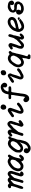

<svg xmlns="http://www.w3.org/2000/svg" viewBox="2534 -3276 994 6101"><g transform="rotate(-90 3030.5 -226.0)"><path d="M348 -477Q352 -478 363.5 -477.5Q375 -477 379 -476Q383 -475 384.5 -474Q386 -473 390 -471Q394 -469 394.5 -469Q395 -469 396.5 -468Q398 -467 398 -467.5Q398 -468 405 -464L412 -461V-462Q414 -462 425 -451Q434 -442 435 -439Q435 -438 436 -437Q437 -436 441 -430Q447 -422 451 -422Q456 -423 462 -428Q464 -430 465 -430Q468 -429 472 -435L474 -438L473 -437L474 -438Q489 -452 497 -457L498 -458Q497 -456 500 -458Q505 -460 507 -463Q509 -468 531 -474Q542 -478 556 -478Q568 -478 572 -477Q598 -472 617 -454Q634 -439 642 -419Q648 -403 649 -386Q650 -368 648 -355Q645 -340 642 -330Q640 -324 638.5 -318.5Q637 -313 634 -303.5Q631 -294 628.5 -286Q626 -278 624 -271.5Q622 -265 618.5 -252Q615 -239 612 -232Q609 -221 600 -191Q597 -178 594 -168Q591 -158 588 -148Q585 -138 584.5 -136.5Q584 -135 582 -127.5Q580 -120 579 -118Q577 -115 573 -106Q565 -88 570 -82Q571 -81 583.5 -80.5Q596 -80 599 -79Q610 -76 619 -68Q625 -62 629 -51Q630 -47 631 -44.5Q632 -42 632 -38Q631 -22 614 -4Q602 8 587 17Q559 32 533 26Q518 22 517 19Q517 18 511 15Q501 8 494 0Q483 -15 479 -32Q477 -39 476 -41Q475 -42 475 -50.5Q475 -59 475 -64Q477 -79 481 -92Q482 -96 483.5 -101.5Q485 -107 487 -113Q492 -129 498 -151Q500 -161 500.5 -161Q501 -161 504 -171.5Q507 -182 508 -187Q515 -209 517 -219Q524 -243 526 -245Q527 -246 529.5 -252.5Q532 -259 532 -260Q532 -261 532.5 -261Q533 -261 534.5 -266Q536 -271 536.5 -271.5Q537 -272 538 -275Q539 -278 541.5 -283.5Q544 -289 544 -291Q546 -298 548 -308Q550 -314 550.5 -315.5Q551 -317 552 -323Q556 -339 556 -339.5Q556 -340 557.5 -345.5Q559 -351 559 -356Q559 -361 560 -367Q561 -375 559 -379Q558 -381 558 -383Q558 -388 553 -388Q547 -388 540 -384Q527 -376 508 -357Q494 -342 489 -338Q470 -321 461 -307Q458 -303 454 -299Q435 -282 429 -269Q424 -258 417 -231Q415 -223 414 -220.5Q413 -218 410 -206Q402 -178 398 -167Q397 -163 395.5 -158Q394 -153 392 -146Q387 -129 385 -122Q383 -113 377 -95Q374 -86 373 -82Q369 -64 366 -59Q364 -57 363.5 -52.5Q363 -48 362.5 -45.5Q362 -43 360 -38Q355 -17 349 -3Q346 3 341 8Q339 10 335 13.5Q331 17 327 19Q318 23 310 23Q297 24 286 15Q279 9 275 4Q269 -5 267 -13Q267 -15 267.5 -15Q268 -15 268.5 -20Q269 -25 269 -25Q269 -25 270 -28.5Q271 -32 271 -32Q272 -33 272.5 -35.5Q273 -38 273 -39L274 -40Q273 -41 273.5 -41Q274 -41 274 -42V-43H275V-44V-45V-46Q275 -46 275.5 -47Q276 -48 277 -50.5Q278 -53 278 -55Q281 -65 281.5 -65.5Q282 -66 283.5 -70Q285 -74 285 -74Q285 -74 286 -77Q287 -80 287 -80Q288 -81 292 -95Q293 -102 294.5 -106.5Q296 -111 297 -115Q300 -129 300 -131Q300 -132 302 -138L303 -145V-146Q303 -146 309 -167Q315 -188 315 -191.5Q315 -195 319 -209Q323 -223 324 -226Q325 -229 327 -235Q329 -241 331 -249Q333 -257 335.5 -265Q338 -273 340 -280Q347 -304 356 -333Q368 -372 363 -379Q359 -384 352 -382Q347 -381 336 -371Q319 -356 301 -339Q293 -331 289 -329Q287 -328 284 -325.5Q281 -323 278.5 -321.5Q276 -320 273.5 -317Q271 -314 267.5 -311Q264 -308 262.5 -304.5Q261 -301 256 -296Q245 -285 241 -277Q235 -266 233 -257Q231 -253 229 -246.5Q227 -240 226.5 -237Q226 -234 223.5 -226.5Q221 -219 218.5 -210.5Q216 -202 211 -186.5Q206 -171 206 -169.5Q206 -168 203.5 -161.5Q201 -155 199 -147Q192 -125 190 -122Q185 -113 184 -103Q184 -97 176 -74Q174 -65 172 -59Q171 -56 170 -53.5Q169 -51 168.5 -48.5Q168 -46 167 -44Q166 -42 165.5 -41Q165 -40 165 -40Q164 -41 160 -30Q155 -15 148 -6Q143 2 136 6Q133 8 130 11Q125 15 120 16Q109 18 100 14Q95 11 90 5Q81 -5 79 -13Q75 -23 78 -38Q78 -40 78.5 -41.5Q79 -43 79.5 -46Q80 -49 80 -50.5Q80 -52 81.5 -56.5Q83 -61 83 -64Q83 -67 85 -76Q92 -97 102 -131Q104 -136 105 -137Q106 -137 109 -146Q110 -150 110.5 -150.5Q111 -151 112.5 -154.5Q114 -158 114 -159Q117 -160 117 -166Q117 -167 119 -175Q131 -214 132 -215Q133 -216 134 -220Q135 -224 136 -226.5Q137 -229 137 -229.5Q137 -230 138 -231.5Q139 -233 142 -244Q145 -255 146.5 -261Q148 -267 149 -270.5Q150 -274 152.5 -282.5Q155 -291 156 -297Q159 -309 162 -316Q166 -325 166 -332Q167 -335 167 -338Q169 -345 168 -346Q167 -346 169 -353Q171 -366 169 -370Q166 -375 152 -372Q143 -369 132 -372Q126 -374 124 -375Q114 -380 114 -382Q114 -383 111 -386Q103 -395 101 -403Q96 -423 109 -438Q111 -441 112 -443Q114 -447 128 -455L136 -460Q135 -461 137 -461L140 -463Q160 -473 175 -474H178L186 -472Q201 -470 219 -461Q224 -459 225 -459Q227 -460 237 -448Q244 -440 248 -432.5Q252 -425 255 -425Q261 -423 274 -435Q294 -453 295 -453Q295 -452 297 -454Q299 -456 304 -460Q325 -473 348 -477Z M934 -478Q938 -478 948.5 -478Q959 -478 963 -477Q976 -476 990 -472Q995 -471 995 -471V-470Q995 -469 997 -468Q999 -467 1001.5 -466.5Q1004 -466 1005 -467Q1005 -467 1007 -466Q1009 -465 1013 -463.5Q1017 -462 1020 -460Q1037 -451 1054 -435Q1062 -427 1066 -427Q1071 -427 1080 -441Q1099 -466 1117 -471Q1126 -473 1135 -471Q1142 -469 1147 -466Q1157 -459 1163 -449Q1170 -440 1168 -434Q1168 -431 1167.5 -427Q1167 -423 1166 -421Q1163 -411 1161 -406Q1159 -404 1157.5 -399.5Q1156 -395 1147.5 -382.5Q1139 -370 1136.5 -365Q1134 -360 1131 -356Q1116 -333 1104 -304Q1102 -299 1099 -292Q1096 -286 1095 -283Q1094 -280 1092.5 -277Q1091 -274 1091 -273Q1090 -269 1088 -263Q1087 -259 1084 -250Q1081 -240 1075 -219Q1069 -199 1064 -181Q1059 -159 1056 -143Q1053 -131 1052.5 -128Q1052 -125 1050.5 -117.5Q1049 -110 1048 -105Q1047 -100 1045 -92Q1045 -90 1044.5 -87.5Q1044 -85 1043.5 -83Q1043 -81 1043 -80Q1042 -76 1041 -73Q1040 -70 1040 -64Q1040 -58 1041 -56Q1043 -53 1048 -54Q1052 -55 1056 -58Q1060 -61 1060 -63Q1060 -63 1062 -64Q1065 -67 1065 -69Q1065 -70 1068 -73Q1073 -77 1072 -78Q1072 -79 1075.5 -82.5Q1079 -86 1084 -90.5Q1089 -95 1093 -99Q1108 -111 1119 -114Q1132 -116 1144 -110Q1152 -106 1159 -96Q1167 -83 1167 -71Q1167 -65 1165 -61Q1162 -54 1153 -45Q1147 -39 1144 -35Q1141 -31 1136.5 -25.5Q1132 -20 1130 -16.5Q1128 -13 1126 -11Q1124 -9 1123 -6Q1120 -1 1109 8Q1094 20 1080 28Q1069 33 1059 35Q1052 37 1044 37Q1020 38 1005 28Q1002 26 1002 26Q999 26 993 21Q984 15 979 8Q971 0 966 -10Q962 -17 958 -31Q955 -40 954 -41.5Q953 -43 949 -43Q943 -43 938 -39Q937 -38 936 -38Q936 -39 929 -34Q926 -32 922.5 -30Q919 -28 915.5 -25Q912 -22 906 -18Q900 -14 897.5 -12Q895 -10 892 -8Q889 -6 886 -3Q879 4 847 15Q833 19 823 21Q797 25 772 21Q754 18 741 13Q737 12 733 10Q723 6 720 2Q719 1 714 -2.5Q709 -6 703 -10Q697 -14 694 -16Q689 -18 683 -25Q670 -40 663 -53Q655 -67 648 -87Q643 -100 641 -119Q638 -138 639 -152Q641 -174 645 -193Q649 -212 659 -241L660 -242L664 -247Q665 -251 668 -258Q673 -268 671 -268Q671 -268 672 -270Q673 -272 674.5 -275Q676 -278 677.5 -281.5Q679 -285 681.5 -289Q684 -293 685 -296Q686 -298 688 -300.5Q690 -303 691.5 -306Q693 -309 695 -311.5Q697 -314 698.5 -316Q700 -318 701 -320Q702 -322 703 -322.5Q704 -323 704 -323L706 -327Q705 -329 728 -354Q737 -365 753.5 -380.5Q770 -396 771 -396Q773 -395 778 -400Q780 -401 780 -401Q781 -401 786.5 -405Q792 -409 793 -411Q793 -412 797 -414Q803 -419 801 -420Q801 -420 804 -422Q807 -424 811.5 -427.5Q816 -431 820 -433Q860 -459 862 -456Q863 -455 869 -458Q872 -459 873 -459Q874 -459 877.5 -460Q881 -461 882 -461Q884 -462 893 -464Q901 -467 901 -467.5Q901 -468 904 -469L908 -471Q908 -471 912 -472Q920 -474 919 -475L925 -476Q931 -477 934 -478ZM959 -389Q950 -391 942 -390Q938 -390 930 -389Q920 -388 917 -386Q916 -385 909 -382Q891 -373 883 -368Q879 -366 876 -364Q859 -354 832 -332Q824 -325 822 -325Q817 -325 807 -311Q803 -304 795 -298Q791 -295 786 -289Q781 -283 777 -280Q768 -269 763 -262Q761 -259 760 -256.5Q759 -254 757 -250.5Q755 -247 754.5 -245Q754 -243 752 -238.5Q750 -234 749 -229.5Q748 -225 744 -217Q735 -194 730 -174Q727 -158 727 -144Q727 -133 730 -121Q731 -114 731 -111Q732 -103 737 -94Q740 -89 748 -82.5Q756 -76 760 -75Q762 -75 768 -72Q796 -57 833 -74Q861 -86 897 -122Q905 -129 905 -129Q907 -129 911.5 -133Q916 -137 919.5 -141.5Q923 -146 922 -146Q922 -147 928 -154Q949 -179 965 -205Q966 -207 967 -208Q968 -209 968 -208Q969 -208 970 -209Q971 -210 973 -214Q976 -219 976 -219L980 -224Q980 -225 981 -226Q981 -226 981.5 -226.5Q982 -227 983 -228Q984 -231 985 -231Q985 -232 986 -233Q987 -234 987.5 -234.5Q988 -235 990 -241Q992 -247 992 -248Q992 -248 993 -251Q994 -254 994 -255Q994 -256 995 -259Q998 -266 996 -266Q995 -266 996 -268Q1002 -283 1005 -298Q1007 -309 1008 -323Q1009 -335 1006 -346Q1002 -362 989 -374Q979 -383 967 -387Q964 -388 959 -389Z M1510 -471Q1513 -471 1524 -471.5Q1535 -472 1539 -471Q1543 -471 1543 -470Q1543 -469 1554 -467Q1559 -466 1559 -466Q1560 -465 1565 -464Q1568 -464 1571 -463Q1577 -462 1577 -463Q1578 -464 1596 -456Q1608 -450 1623 -439Q1626 -436 1630 -432.5Q1634 -429 1634 -428Q1634 -428 1637.5 -424Q1641 -420 1643 -419Q1648 -417 1651 -422L1652 -424L1659 -432Q1663 -436 1667.5 -440Q1672 -444 1672 -445L1676 -449H1677Q1695 -460 1710 -459Q1718 -458 1725 -455Q1730 -452 1736 -446Q1756 -428 1747 -406Q1744 -399 1740 -394Q1733 -387 1724 -382Q1715 -378 1713 -373Q1709 -365 1706 -353Q1704 -348 1702 -342Q1700 -336 1697.5 -327Q1695 -318 1693 -310.5Q1691 -303 1690.5 -298Q1690 -293 1687 -286Q1677 -258 1671 -236Q1666 -220 1663 -216Q1662 -214 1661 -211Q1660 -208 1659 -206Q1658 -204 1656.5 -199.5Q1655 -195 1651 -185Q1643 -166 1642 -150Q1641 -140 1640 -123Q1639 -116 1639 -110Q1639 -103 1635 -80Q1630 -56 1629 -49L1626 -41L1623 -29Q1621 -20 1619 -11Q1617 -2 1616 2Q1615 7 1610 24Q1606 39 1602 47Q1600 51 1599.5 55Q1599 59 1598 63Q1597 67 1596.5 70Q1596 73 1595 75.5Q1594 78 1592 84Q1583 106 1569 128Q1549 161 1539 168Q1535 171 1534 172.5Q1533 174 1529.5 176.5Q1526 179 1523 182Q1515 189 1492 202Q1488 204 1479 212Q1460 228 1437 237Q1433 238 1428.5 240.5Q1424 243 1414 245.5Q1404 248 1400.5 248Q1397 248 1392.5 249Q1388 250 1384 250Q1380 250 1373 251Q1364 252 1346 250Q1322 248 1313 243Q1310 241 1307 240Q1289 231 1282 226Q1273 219 1268 217Q1261 213 1250 204Q1244 199 1237 190Q1227 179 1222 169Q1216 157 1212 142Q1211 136 1211 124Q1211 108 1216 95Q1222 77 1230 67Q1233 62 1233.5 61.5Q1234 61 1236.5 58Q1239 55 1239 55Q1239 55 1243.5 51.5Q1248 48 1247.5 47Q1247 46 1251 44Q1255 42 1260.5 39.5Q1266 37 1270 36Q1299 29 1326 42Q1337 48 1340 52Q1344 59 1349 61Q1352 63 1358 71Q1366 83 1369 102Q1370 106 1370 114.5Q1370 123 1369 127Q1369 128 1368 130.5Q1367 133 1366.5 135Q1366 137 1366 137Q1366 137 1364 141Q1362 145 1361 147Q1356 154 1355 159Q1354 161 1355 162Q1356 164 1363.5 164.5Q1371 165 1377 164Q1381 163 1387 162.5Q1393 162 1395 162Q1403 161 1413 156L1416 154Q1415 154 1413.5 154.5Q1412 155 1413 154L1419 152Q1432 146 1440 140L1438 142Q1436 144 1437 144Q1439 144 1447 138Q1461 127 1459 126Q1458 126 1459 125Q1460 124 1461.5 122.5Q1463 121 1464 119Q1487 96 1503 64Q1521 30 1534 -24Q1537 -35 1538 -35Q1539 -34 1541 -43Q1541 -45 1541.5 -45Q1542 -45 1543 -48Q1544 -51 1544 -52Q1544 -53 1546.5 -60.5Q1549 -68 1550 -70Q1551 -72 1551 -72.5Q1551 -73 1552.5 -76.5Q1554 -80 1554 -81Q1554 -82 1554.5 -82Q1555 -82 1555.5 -84Q1556 -86 1557 -88Q1561 -96 1556 -96Q1551 -96 1541 -82Q1536 -75 1534.5 -73Q1533 -71 1522 -60Q1511 -49 1511 -48Q1511 -46 1499 -37Q1460 -9 1426 1Q1400 9 1387 10Q1370 12 1366 10Q1359 8 1347 8Q1345 8 1345 8Q1344 9 1342 8.5Q1340 8 1336 7.5Q1332 7 1328 6Q1319 4 1306 -2Q1277 -15 1258 -40Q1245 -55 1240 -66Q1235 -77 1236 -78Q1237 -78 1236 -82.5Q1235 -87 1234.5 -90.5Q1234 -94 1234 -95Q1233 -96 1233 -108.5Q1233 -121 1233 -125Q1235 -133 1235 -135Q1236 -137 1236 -153Q1236 -169 1237 -177Q1240 -200 1241 -205Q1242 -208 1242 -209.5Q1242 -211 1244 -214Q1246 -220 1244 -220Q1244 -220 1247 -227Q1272 -282 1324 -347Q1328 -351 1330 -353.5Q1332 -356 1333.5 -357.5Q1335 -359 1335.5 -360Q1336 -361 1336 -361Q1338 -360 1346 -369Q1353 -377 1366 -390.5Q1379 -404 1379 -405Q1379 -406 1383 -410Q1425 -447 1470 -462Q1488 -468 1510 -471ZM1540 -383Q1535 -384 1528 -384Q1518 -384 1512 -382Q1508 -381 1503 -381Q1496 -381 1486 -376Q1483 -374 1477 -371.5Q1471 -369 1468 -367Q1465 -365 1463 -364Q1461 -363 1456.5 -359Q1452 -355 1448 -351Q1444 -347 1443 -346Q1442 -344 1428 -329.5Q1414 -315 1408 -309Q1402 -302 1397 -296Q1393 -291 1389 -285.5Q1385 -280 1380 -275Q1356 -243 1339 -213Q1326 -190 1320 -174Q1314 -155 1313 -142Q1312 -131 1314 -124Q1314 -121 1314 -117Q1314 -113 1317 -106Q1324 -85 1343 -76Q1355 -69 1372 -69Q1384 -69 1390 -72Q1403 -77 1405 -79Q1406 -80 1406.5 -80Q1407 -80 1408 -81Q1409 -82 1410.5 -82.5Q1412 -83 1412.5 -83.5Q1413 -84 1415.5 -85.5Q1418 -87 1419 -88.5Q1420 -90 1423 -91Q1426 -92 1427.5 -93.5Q1429 -95 1428.5 -95.5Q1428 -96 1428.5 -96.5Q1429 -97 1437 -102Q1456 -115 1477 -133Q1492 -146 1500 -154Q1501 -156 1502 -156Q1503 -154 1508 -159Q1511 -162 1511.5 -161.5Q1512 -161 1514.5 -164Q1517 -167 1517.5 -167Q1518 -167 1521 -170Q1524 -173 1524.5 -173Q1525 -173 1528 -176.5Q1531 -180 1534 -183Q1541 -189 1544 -193Q1547 -198 1547 -198Q1547 -199 1548 -200.5Q1549 -202 1549.5 -202.5Q1550 -203 1551 -205Q1552 -207 1552 -207Q1552 -207 1554 -210Q1556 -213 1556 -214Q1556 -215 1558 -219Q1561 -223 1561 -225Q1561 -226 1565 -232Q1591 -274 1593 -310Q1593 -322 1590 -335Q1587 -346 1580 -356Q1573 -365 1566 -370Q1553 -380 1540 -383Z M2129 -486Q2133 -486 2144 -486Q2155 -486 2161 -485Q2177 -482 2182 -477Q2183 -475 2187 -472.5Q2191 -470 2191 -470Q2191 -470 2195 -467Q2203 -460 2211 -449Q2213 -445 2216 -441Q2227 -428 2231 -420Q2232 -417 2233 -416Q2234 -416 2236 -407Q2238 -400 2238 -386Q2239 -374 2238 -365Q2235 -341 2230 -333Q2229 -330 2226 -325Q2219 -307 2218 -302Q2216 -292 2213 -285L2212 -276V-275Q2211 -274 2211 -271L2198 -233L2195 -228Q2194 -226 2192 -220Q2188 -212 2186 -201Q2185 -198 2182 -191L2180 -179L2175 -167Q2172 -162 2165 -136L2163 -130Q2164 -130 2164 -132Q2165 -135 2165 -134.5Q2165 -134 2164 -130.5Q2163 -127 2162.5 -123.5Q2162 -120 2160 -115Q2157 -106 2159 -104Q2161 -102 2163 -103Q2166 -103 2184 -115Q2202 -127 2210 -130Q2214 -131 2222 -131H2229L2234 -129Q2242 -126 2248 -120Q2264 -104 2263 -89Q2262 -76 2260 -72Q2256 -63 2249 -56Q2239 -46 2230 -39Q2227 -36 2222 -32Q2206 -19 2198 -14Q2196 -13 2194 -12Q2191 -10 2176 -2Q2171 2 2164.5 4.5Q2158 7 2153 11Q2138 21 2125 22L2118 23Q2118 24 2116.5 24Q2115 24 2112.5 23.5Q2110 23 2108 23Q2104 22 2100 21L2089 14Q2089 14 2086 11.5Q2083 9 2079.5 6.5Q2076 4 2075 4Q2068 0 2060 -16Q2054 -28 2053 -39V-46L2054 -53Q2055 -58 2055 -58L2056 -64Q2056 -65 2056.5 -65Q2057 -65 2058 -67Q2059 -74 2060 -75Q2061 -75 2061 -75.5Q2061 -76 2061 -78Q2063 -82 2067 -90Q2069 -94 2070 -100Q2070 -101 2072 -107.5Q2074 -114 2074 -115.5Q2074 -117 2075.5 -121Q2077 -125 2077 -125.5Q2077 -126 2079.5 -134Q2082 -142 2082 -142V-143Q2082 -144 2082.5 -144Q2083 -144 2082.5 -145Q2082 -146 2083 -146Q2083 -147 2083.5 -147Q2084 -147 2083.5 -147.5Q2083 -148 2083.5 -148.5Q2084 -149 2087 -157Q2091 -170 2094 -176Q2097 -183 2097 -183Q2097 -184 2100 -190Q2103 -196 2105 -207Q2107 -224 2109 -232Q2110 -234 2110 -236Q2110 -238 2111 -241Q2113 -247 2112 -247Q2112 -247 2112 -248.5Q2112 -250 2114 -256.5Q2116 -263 2119.5 -273Q2123 -283 2130 -304Q2148 -357 2148 -361Q2148 -362 2149 -362Q2151 -363 2152 -370Q2152 -372 2152 -372Q2153 -372 2154 -382Q2156 -391 2153 -396Q2150 -401 2143 -401Q2140 -401 2137 -400Q2128 -395 2121 -386Q2119 -383 2111 -375Q2088 -353 2073 -338Q2065 -331 2062 -329.5Q2059 -328 2056.5 -325.5Q2054 -323 2051.5 -321.5Q2049 -320 2046 -317Q2037 -309 2025 -299Q2011 -288 2009 -286Q2002 -278 1999 -273Q1994 -264 1981 -249Q1978 -245 1975 -241.5Q1972 -238 1967 -232.5Q1962 -227 1960 -224Q1958 -221 1954 -216.5Q1950 -212 1948 -209Q1945 -203 1936 -195Q1933 -191 1930 -187.5Q1927 -184 1922 -178Q1897 -150 1890 -138Q1886 -129 1880 -110Q1876 -96 1874 -93Q1868 -85 1869 -80Q1870 -76 1863 -56Q1861 -48 1861 -47Q1861 -46 1859 -40.5Q1857 -35 1853 -23Q1849 -9 1845 -1Q1841 7 1831 14Q1822 20 1811 21Q1794 21 1784 15Q1776 9 1770 2Q1767 -3 1766.5 -2.5Q1766 -2 1765 -4.5Q1764 -7 1763.5 -11Q1763 -15 1763 -18L1764 -28Q1764 -27 1764.5 -28Q1765 -29 1766 -31L1765 -33Q1765 -34 1766 -39Q1773 -60 1780 -84Q1783 -92 1787 -105Q1797 -136 1797 -136Q1799 -137 1804 -153Q1812 -179 1813 -179Q1814 -181 1815 -185Q1815 -186 1816 -190Q1817 -196 1816 -197Q1815 -197 1822 -218Q1826 -232 1828 -237.5Q1830 -243 1834 -256Q1838 -270 1841 -278Q1842 -282 1843 -284Q1844 -286 1844 -286Q1845 -285 1848 -293Q1849 -297 1850 -299Q1851 -301 1852.5 -304.5Q1854 -308 1854.5 -309.5Q1855 -311 1856 -313Q1857 -315 1858 -317Q1859 -319 1862 -335Q1864 -345 1865 -351Q1866 -354 1866 -357Q1866 -360 1867 -363Q1869 -370 1868 -373.5Q1867 -377 1864 -377Q1863 -377 1862.5 -378Q1862 -379 1860 -378Q1854 -376 1845 -370Q1843 -368 1840 -366.5Q1837 -365 1833 -362Q1829 -359 1825 -356.5Q1821 -354 1814 -348Q1806 -339 1797 -335Q1789 -330 1782 -330Q1770 -330 1756 -344Q1742 -357 1742 -374Q1742 -391 1762 -410Q1790 -439 1824 -460Q1854 -479 1884 -478Q1909 -477 1931 -461Q1945 -450 1955 -432Q1962 -418 1963 -397Q1963 -386 1961 -373Q1959 -360 1961 -358Q1961 -358 1964 -359L1966 -360Q1964 -358 1962.5 -357Q1961 -356 1960 -354.5Q1959 -353 1958 -352Q1957 -350 1957 -350Q1959 -350 1964 -355Q1971 -360 1969 -361L1970 -362Q1974 -366 1994 -385Q2024 -415 2043 -433Q2065 -454 2066 -453.5Q2067 -453 2078 -461Q2084 -466 2084 -467Q2084 -468 2089 -471Q2108 -482 2129 -486Z M2566 -476Q2573 -477 2573 -476Q2574 -474 2594 -474Q2596 -474 2596 -474Q2596 -475 2602 -473Q2618 -468 2631 -455Q2640 -446 2645 -436Q2651 -423 2654 -406Q2655 -397 2653 -384Q2652 -376 2645 -355Q2642 -344 2638.5 -339Q2635 -334 2634 -324Q2633 -320 2632 -317Q2625 -295 2620 -284Q2619 -279 2617.5 -276Q2616 -273 2612.5 -262.5Q2609 -252 2605.5 -241.5Q2602 -231 2599 -223Q2596 -215 2594 -208Q2592 -201 2589 -194Q2586 -187 2584.5 -182Q2583 -177 2581 -171.5Q2579 -166 2577.5 -161Q2576 -156 2571.5 -144.5Q2567 -133 2562.5 -119.5Q2558 -106 2555 -98.5Q2552 -91 2552 -87Q2550 -79 2551 -73Q2554 -65 2564 -64Q2566 -64 2573 -65.5Q2580 -67 2584 -69Q2588 -71 2591 -72Q2594 -73 2595 -73Q2596 -73 2595 -72H2596Q2599 -72 2605 -75Q2611 -78 2613 -78Q2617 -78 2620 -81Q2621 -82 2624 -83Q2631 -86 2631 -88Q2631 -89 2635 -91Q2656 -102 2676 -116Q2701 -133 2730 -159Q2749 -176 2758 -180Q2769 -186 2781 -184Q2791 -183 2801 -176Q2813 -166 2818 -153Q2819 -149 2819 -141.5Q2819 -134 2818 -131Q2816 -122 2805 -109Q2801 -104 2798 -102Q2796 -102 2792 -98.5Q2788 -95 2786 -93Q2774 -86 2760 -69Q2755 -63 2746 -57Q2742 -54 2739 -52Q2720 -37 2699 -27Q2696 -25 2694 -23Q2684 -17 2678 -16Q2674 -15 2670.5 -13.5Q2667 -12 2661 -10Q2652 -8 2645 -3Q2640 0 2636 2.5Q2632 5 2630 6Q2626 9 2615 13Q2609 15 2601 18Q2588 22 2572 25Q2554 28 2540 25Q2525 23 2515 17L2505 11L2498 5Q2488 -3 2488 -6Q2488 -6 2484 -10Q2477 -20 2474 -28Q2473 -34 2470 -41Q2467 -53 2466 -65Q2465 -81 2470 -99Q2471 -102 2472 -108Q2473 -114 2473 -115Q2473 -116 2474 -119.5Q2475 -123 2476 -127Q2477 -131 2477 -132Q2477 -133 2479 -140L2480 -149L2481 -151Q2481 -153 2488 -171Q2494 -188 2494 -188V-186L2495 -188Q2499 -196 2497 -197Q2497 -198 2502 -212Q2507 -226 2509 -231Q2517 -254 2524 -274Q2533 -298 2540 -319Q2543 -330 2545.5 -335.5Q2548 -341 2549 -345Q2550 -349 2552 -353Q2554 -361 2552 -364Q2552 -365 2549 -365Q2543 -365 2528 -355Q2522 -350 2518 -348Q2514 -346 2508 -341Q2486 -326 2482 -324Q2471 -321 2464 -315Q2455 -308 2451 -303Q2447 -298 2424 -285Q2413 -278 2405 -277Q2393 -275 2383 -279Q2372 -283 2363 -296Q2358 -303 2357 -308Q2357 -311 2357 -315Q2356 -324 2358 -329Q2359 -330 2358.5 -330.5Q2358 -331 2360 -336Q2362 -341 2362 -342Q2361 -342 2367.5 -349Q2374 -356 2380 -360Q2387 -366 2429 -394Q2437 -400 2464 -419Q2472 -424 2478 -428Q2484 -432 2487.5 -434.5Q2491 -437 2491 -437Q2492 -436 2493 -437Q2495 -437 2497 -439Q2499 -441 2499 -442Q2499 -443 2511.5 -451Q2524 -459 2534 -465Q2551 -474 2566 -476ZM2658 -702Q2662 -703 2663.5 -703Q2665 -703 2675 -703Q2689 -703 2691 -702Q2692 -701 2698 -699.5Q2704 -698 2709 -695Q2722 -689 2723 -689Q2724 -689 2731 -683Q2734 -681 2734 -681.5Q2734 -682 2736 -680.5Q2738 -679 2740.5 -676Q2743 -673 2745 -671Q2752 -660 2754 -652Q2755 -649 2755 -649V-648V-647L2758 -637L2760 -624Q2762 -599 2750 -575Q2746 -568 2742 -564Q2736 -558 2736 -556Q2735 -550 2717 -538Q2705 -530 2692 -526Q2672 -521 2657 -525Q2640 -529 2628 -537Q2624 -540 2618.5 -544.5Q2613 -549 2613.5 -549.5Q2614 -550 2610 -556Q2606 -562 2606 -562.5Q2606 -563 2604 -567Q2600 -576 2598 -591Q2597 -597 2597 -597Q2595 -600 2595 -615Q2595 -624 2596 -629.5Q2597 -635 2597 -636Q2596 -637 2601 -649Q2603 -654 2604 -657Q2606 -666 2622 -681Q2637 -696 2658 -702Z M3295 -699Q3298 -700 3330 -698Q3338 -698 3343.5 -696Q3349 -694 3352 -694Q3368 -693 3392 -677Q3409 -666 3411 -661Q3413 -659 3417.5 -654Q3422 -649 3424 -646Q3429 -637 3435 -630Q3437 -626 3439.5 -622Q3442 -618 3442 -619L3447 -608Q3455 -585 3450 -561Q3446 -542 3436 -528Q3428 -518 3423 -514Q3420 -512 3413.5 -508.5Q3407 -505 3403 -502Q3399 -499 3396 -498Q3390 -496 3380 -494Q3368 -493 3357 -496Q3347 -498 3338 -503Q3329 -508 3321 -516Q3310 -527 3305 -542Q3302 -551 3302 -564Q3302 -578 3310 -594Q3318 -611 3311 -613Q3309 -614 3299.5 -614.5Q3290 -615 3287 -614Q3272 -613 3272 -609Q3271 -609 3269.5 -608Q3268 -607 3261.5 -604Q3255 -601 3252 -599Q3232 -587 3218 -570Q3193 -541 3178 -492Q3171 -470 3173 -463Q3175 -457 3180 -454Q3184 -452 3202 -452Q3215 -451 3217 -451Q3222 -449 3237 -449Q3247 -449 3251 -450Q3252 -451 3252.5 -451Q3253 -451 3276 -451Q3299 -451 3303 -451Q3317 -448 3329 -435Q3338 -425 3340 -414Q3342 -403 3338 -395Q3335 -388 3326 -381Q3319 -375 3305 -370Q3298 -368 3283 -366Q3279 -366 3277 -365Q3275 -364 3243.5 -364Q3212 -364 3208 -365Q3200 -367 3191 -365Q3186 -364 3181 -364Q3171 -364 3167 -362Q3161 -359 3157 -353Q3154 -349 3150 -328Q3149 -322 3149 -317Q3148 -312 3147 -302Q3145 -288 3142 -275Q3141 -269 3141 -265.5Q3141 -262 3139 -249.5Q3137 -237 3136.5 -234Q3136 -231 3134.5 -221Q3133 -211 3132 -202Q3131 -193 3129 -188Q3125 -176 3125 -161Q3125 -150 3123 -139.5Q3121 -129 3121 -125Q3119 -115 3117 -98Q3114 -77 3112 -73Q3110 -68 3109 -61Q3109 -57 3108.5 -55Q3108 -53 3108 -51.5Q3108 -50 3109 -50L3108 -35Q3106 -26 3104 -7Q3103 -1 3102 5Q3101 11 3100 20Q3099 29 3097.5 36.5Q3096 44 3094 54Q3092 68 3090 73Q3089 77 3087.5 81.5Q3086 86 3084.5 88.5Q3083 91 3080 99Q3073 122 3068 130Q3064 136 3059.5 142Q3055 148 3050 155Q3039 170 3028 179Q3004 196 2983 200Q2975 202 2967 203Q2952 206 2936 206H2926L2919 204Q2908 201 2896 195Q2868 180 2851 154Q2843 142 2839 129Q2828 97 2839 69Q2849 42 2875 29Q2881 26 2884 25Q2898 20 2913 21Q2918 22 2921.5 23.5Q2925 25 2929 27Q2939 30 2943 34Q2946 36 2949 38Q2952 40 2957 44Q2965 52 2970 55Q2972 56 2976 60Q2980 64 2982 65Q2984 66 2989.5 67Q2995 68 2997 67Q3003 65 3007 54Q3008 50 3008 45Q3008 25 3013 14Q3015 10 3017 -2Q3017 -8 3018 -11Q3019 -14 3019 -20Q3019 -26 3018.5 -26Q3018 -26 3026 -83Q3029 -99 3029 -103Q3029 -107 3030 -112.5Q3031 -118 3032.5 -127Q3034 -136 3035 -141.5Q3036 -147 3037 -154.5Q3038 -162 3039 -169.5Q3040 -177 3040 -178V-177L3041 -176V-177Q3042 -179 3042 -182V-185Q3042 -185 3041.5 -185.5Q3041 -186 3041.5 -189Q3042 -192 3042.5 -195.5Q3043 -199 3044 -207Q3045 -216 3046 -219Q3047 -223 3048 -232Q3049 -240 3050 -244Q3051 -255 3052 -255Q3053 -255 3054 -262Q3055 -265 3056 -267Q3059 -276 3059 -287Q3059 -292 3059 -297Q3061 -305 3060 -308Q3059 -309 3060 -316Q3064 -343 3064 -348Q3064 -354 3065 -355Q3070 -365 3055 -367Q3050 -368 3046 -369Q3035 -370 3022 -369Q3018 -368 2993 -368Q2974 -368 2967.5 -368.5Q2961 -369 2957 -370.5Q2953 -372 2947 -376Q2938 -383 2935 -388Q2929 -397 2929 -408Q2929 -424 2942 -437Q2954 -449 2969 -451Q2973 -451 3011 -451.5Q3049 -452 3049 -451Q3050 -450 3060 -449Q3070 -448 3073 -449Q3074 -450 3074 -450Q3074 -450 3074 -451H3075Q3076 -451 3079 -453Q3082 -456 3088 -482Q3091 -497 3092 -498Q3094 -502 3094 -506Q3094 -508 3095 -512L3096 -520H3095Q3099 -534 3102 -543Q3107 -556 3112 -568Q3133 -612 3163 -643Q3182 -661 3183 -659Q3184 -658 3189 -662Q3193 -664 3193 -664Q3194 -664 3199 -667Q3200 -668 3200.5 -667.5Q3201 -667 3203 -668.5Q3205 -670 3206 -670Q3207 -670 3207 -670Q3208 -671 3218 -674Q3225 -676 3226.5 -677Q3228 -678 3231.5 -680Q3235 -682 3235.5 -682.5Q3236 -683 3239.5 -684Q3243 -685 3244 -686Q3244 -687 3267 -693Q3270 -693 3271 -694Q3275 -696 3287 -697Q3294 -698 3295 -699Z M3676 -475H3677Q3683 -475 3690 -473Q3699 -471 3700 -469Q3701 -469 3707.5 -465Q3714 -461 3716 -460Q3718 -459 3718.5 -459Q3719 -459 3722.5 -455.5Q3726 -452 3727 -452Q3731 -452 3740 -434Q3748 -418 3748 -396Q3748 -383 3745 -376Q3743 -373 3742 -370Q3739 -362 3727 -340Q3722 -332 3721.5 -329Q3721 -326 3719 -318.5Q3717 -311 3715 -304Q3711 -286 3701 -257Q3698 -250 3697 -246Q3693 -228 3693 -227Q3694 -226 3690 -215Q3686 -205 3680 -186Q3678 -179 3676.5 -175Q3675 -171 3672 -163Q3669 -154 3665 -145Q3662 -136 3660 -130Q3658 -124 3656 -121Q3650 -111 3645 -93Q3642 -81 3642 -75Q3643 -63 3649 -63Q3651 -63 3651 -63Q3651 -63 3651 -65V-66Q3653 -64 3657 -64Q3661 -64 3672 -67Q3678 -69 3691 -74Q3714 -83 3736 -95Q3742 -98 3742 -98L3745 -99Q3745 -100 3751 -104Q3766 -113 3779 -122Q3802 -139 3820 -155Q3824 -159 3825 -159Q3827 -159 3837 -168Q3847 -175 3850 -176Q3852 -177 3855 -178Q3865 -183 3876 -180Q3889 -178 3897 -170Q3907 -160 3909 -153Q3911 -146 3910 -135Q3910 -127 3906 -121Q3904 -118 3902 -115Q3899 -109 3891 -100Q3861 -70 3846 -63Q3841 -60 3836 -57Q3831 -54 3827.5 -52Q3824 -50 3822.5 -48.5Q3821 -47 3813.5 -43.5Q3806 -40 3799 -36Q3791 -31 3771 -23Q3766 -21 3766 -20Q3764 -19 3749 -11Q3742 -8 3736 -4Q3730 0 3726 3Q3720 5 3709 12Q3705 14 3699.5 16Q3694 18 3690 19Q3681 23 3668 25Q3647 28 3631 25Q3620 23 3607 17Q3584 5 3569 -19Q3563 -29 3559 -45Q3556 -58 3556 -75Q3556 -90 3560 -105Q3564 -121 3574 -149Q3576 -155 3580 -166Q3583 -175 3589 -191.5Q3595 -208 3596.5 -213.5Q3598 -219 3601 -227.5Q3604 -236 3610.5 -254.5Q3617 -273 3620.5 -282.5Q3624 -292 3629 -305Q3637 -328 3638 -329Q3640 -329 3642 -336Q3643 -338 3643.5 -339Q3644 -340 3645.5 -343Q3647 -346 3647 -346Q3647 -346 3649 -350.5Q3651 -355 3651.5 -355Q3652 -355 3652.5 -356.5Q3653 -358 3653.5 -358Q3654 -358 3654 -358.5Q3654 -359 3655 -360Q3659 -369 3660.5 -371.5Q3662 -374 3663 -375Q3664 -376 3664 -377.5Q3664 -379 3665 -380Q3667 -381 3667 -385Q3667 -389 3667 -392Q3665 -395 3660 -394Q3654 -393 3648 -387Q3637 -375 3616 -355Q3609 -349 3607 -347Q3605 -345 3603 -343Q3601 -340 3577 -324Q3565 -316 3561 -313Q3540 -297 3528 -291Q3526 -290 3523 -289Q3512 -285 3505 -281Q3502 -280 3498.5 -279Q3495 -278 3494.5 -277.5Q3494 -277 3490 -276Q3483 -276 3475 -280Q3469 -283 3463 -289Q3451 -300 3449 -314Q3448 -318 3449 -318.5Q3450 -319 3450.5 -323.5Q3451 -328 3452 -328.5Q3453 -329 3454 -332.5Q3455 -336 3455.5 -336.5Q3456 -337 3457 -338Q3458 -339 3459.5 -341.5Q3461 -344 3461.5 -344.5Q3462 -345 3464.5 -348Q3467 -351 3467 -351.5Q3467 -352 3471 -356Q3475 -360 3474 -360L3497 -376Q3509 -385 3516.5 -390Q3524 -395 3528.5 -398Q3533 -401 3535 -402.5Q3537 -404 3537 -403Q3538 -402 3545 -407Q3548 -409 3548 -409Q3549 -408 3554 -411Q3555 -412 3556 -412Q3557 -412 3558.5 -413.5Q3560 -415 3563 -416Q3566 -417 3578.5 -425.5Q3591 -434 3592.5 -435Q3594 -436 3603 -442Q3612 -448 3615.5 -450Q3619 -452 3621 -453Q3629 -457 3630 -457V-458Q3630 -458 3631 -458Q3632 -458 3637 -461Q3649 -469 3651 -469Q3652 -469 3652 -469.5Q3652 -470 3653.5 -470Q3655 -470 3656.5 -470.5Q3658 -471 3660.5 -472Q3663 -473 3663.5 -473.5Q3664 -474 3670.5 -474Q3677 -474 3676 -475ZM3695 -652Q3696 -655 3696.5 -655Q3697 -655 3694.5 -650.5Q3692 -646 3691.5 -646Q3691 -646 3695 -652ZM3774 -699Q3776 -699 3784 -699Q3792 -699 3794 -699Q3795 -698 3798 -697.5Q3801 -697 3803 -697Q3806 -696 3813 -692L3818 -690Q3820 -689 3823 -687Q3828 -683 3833 -677L3837 -672L3835 -673L3834 -675L3835 -672Q3837 -670 3839 -666Q3843 -660 3846 -651Q3848 -644 3850 -629Q3852 -608 3846 -586Q3843 -571 3830 -558Q3810 -539 3794 -533Q3788 -531 3781 -530Q3776 -529 3771 -528Q3763 -526 3750 -527Q3742 -527 3730 -532Q3709 -542 3696 -564Q3688 -577 3691 -577Q3692 -577 3691.5 -578Q3691 -579 3690.5 -582.5Q3690 -586 3689 -589Q3689 -606 3688 -612Q3688 -618 3688 -618V-625V-626Q3688 -627 3689 -631Q3692 -645 3698 -654Q3708 -673 3710 -672Q3710 -672 3713.5 -675.5Q3717 -679 3717.5 -678.5Q3718 -678 3719.5 -680Q3721 -682 3726 -684Q3728 -685 3729 -686H3730H3731Q3737 -690 3747 -692Q3750 -692 3752 -692Q3756 -693 3757.5 -693.5Q3759 -694 3760.5 -694.5Q3762 -695 3763 -696Q3764 -697 3774 -699Z M4222 -473Q4231 -474 4249 -472Q4276 -469 4303 -456Q4327 -445 4345 -427Q4356 -417 4360 -417Q4364 -417 4371 -422Q4384 -434 4398 -441Q4415 -449 4417 -446Q4418 -446 4419 -446Q4426 -446 4428 -444Q4429 -444 4431.5 -443Q4434 -442 4438 -439Q4447 -433 4452 -425Q4457 -418 4459 -407Q4462 -394 4457 -386Q4452 -376 4446 -370Q4430 -355 4425.5 -349.5Q4421 -344 4417 -334Q4414 -326 4412.5 -323.5Q4411 -321 4411 -320.5Q4411 -320 4410.5 -319.5Q4410 -319 4410 -314Q4410 -309 4409 -306Q4407 -301 4403 -282Q4401 -275 4399.5 -269Q4398 -263 4395 -252Q4389 -227 4387 -222Q4382 -211 4379 -202Q4377 -195 4377 -183Q4376 -175 4369 -147Q4368 -140 4366.5 -133.5Q4365 -127 4361 -112Q4356 -92 4348 -60Q4346 -51 4344.5 -46.5Q4343 -42 4342 -37Q4341 -32 4338.5 -22Q4336 -12 4335 -7Q4331 8 4329 14Q4328 16 4327 23Q4325 33 4322 40Q4320 45 4318 53.5Q4316 62 4314.5 65Q4313 68 4312 71.5Q4311 75 4308 83Q4304 94 4303 96Q4302 100 4300 105Q4297 112 4297 121Q4296 125 4296 133Q4294 153 4297 156Q4298 159 4312 160Q4320 161 4323 162Q4333 165 4342 174Q4345 178 4348 183Q4352 191 4353 201Q4354 210 4349 219Q4347 224 4342 229Q4331 241 4321 243L4315 245H4282Q4248 245 4246 244.5Q4244 244 4239 243Q4231 241 4222 236Q4212 230 4205 216Q4199 205 4200 196Q4201 185 4206 169Q4212 151 4216 140Q4218 135 4220 125Q4222 117 4222.5 116Q4223 115 4223 115V114L4224 113Q4224 111 4225 111Q4227 111 4227 102Q4227 95 4229 76Q4230 73 4230 71Q4230 64 4231 61Q4232 58 4232 55.5Q4232 53 4233 49Q4234 45 4234 40Q4234 32 4239 17Q4243 0 4243 -5Q4243 -12 4240 -12Q4239 -12 4240 -13Q4240 -14 4239 -14Q4237 -14 4234.5 -12.5Q4232 -11 4218 -4Q4200 5 4188 9Q4181 11 4163 20Q4148 28 4140.5 30.5Q4133 33 4130.5 33.5Q4128 34 4125 35Q4117 38 4096 37Q4087 37 4086 36.5Q4085 36 4080 36Q4067 35 4049 28Q4030 22 4015 11Q4003 3 3998 -1Q3992 -7 3983 -17Q3974 -27 3974 -30Q3974 -31 3965 -50Q3954 -71 3950 -90Q3948 -97 3947 -100Q3946 -103 3945 -109.5Q3944 -116 3943 -118.5Q3942 -121 3942 -133Q3942 -183 3964 -239Q3971 -254 3979.5 -272.5Q3988 -291 3989 -290Q3990 -290 3991.5 -292Q3993 -294 3994 -296Q3996 -299 3996 -298.5Q3996 -298 3997 -299Q3998 -300 3998 -301Q4000 -303 4001 -304Q4005 -309 4013 -320Q4019 -329 4020 -330Q4021 -331 4023 -335Q4029 -342 4032 -346Q4044 -358 4052 -371Q4054 -374 4059 -381Q4061 -384 4061 -384.5Q4061 -385 4064 -388.5Q4067 -392 4067.5 -393Q4068 -394 4074.5 -400.5Q4081 -407 4081 -409Q4082 -411 4097 -422Q4119 -440 4143 -452Q4162 -462 4187 -468Q4201 -472 4222 -473ZM4242 -384Q4229 -386 4219 -385Q4212 -384 4200 -381Q4192 -378 4189 -378Q4186 -378 4179.5 -374.5Q4173 -371 4169.5 -367.5Q4166 -364 4162 -361Q4158 -358 4153.5 -354.5Q4149 -351 4145 -349Q4137 -344 4133 -340Q4129 -336 4126 -334Q4112 -323 4102 -304Q4099 -298 4095 -292.5Q4091 -287 4088 -282.5Q4085 -278 4079.5 -269.5Q4074 -261 4072 -257.5Q4070 -254 4067 -250Q4062 -242 4056 -229Q4054 -224 4051 -221Q4039 -205 4036 -193Q4036 -189 4034.5 -184Q4033 -179 4032.5 -175Q4032 -171 4031 -166Q4027 -152 4027 -140Q4027 -136 4028 -133Q4029 -130 4030 -123Q4035 -86 4061 -65Q4078 -52 4100 -50Q4114 -49 4131 -55Q4146 -60 4161 -68Q4165 -71 4165 -70Q4166 -69 4175 -74Q4182 -80 4181 -81Q4181 -82 4185 -85Q4207 -101 4229 -126Q4284 -189 4303 -253Q4305 -259 4306 -259Q4309 -262 4309 -268Q4309 -269 4310 -269.5Q4311 -270 4313 -278.5Q4315 -287 4314 -296Q4312 -322 4309 -324Q4309 -324 4308 -328Q4302 -344 4294 -355Q4292 -358 4286 -364Q4280 -370 4278 -370.5Q4276 -371 4276 -370.5Q4276 -370 4272 -373Q4258 -382 4242 -384Z M4946 -457Q4961 -460 4973 -451Q4981 -446 4986 -439Q4998 -425 4995 -405Q4993 -393 4986 -367Q4983 -357 4979 -341Q4977 -331 4974 -325Q4972 -322 4970 -316Q4966 -305 4960 -292Q4958 -286 4955 -261Q4954 -252 4953.5 -249.5Q4953 -247 4953 -244Q4953 -238 4950 -226Q4945 -207 4943 -202Q4942 -197 4939.5 -187Q4937 -177 4936 -172Q4933 -160 4927 -137Q4924 -129 4923 -124Q4920 -109 4917 -104Q4916 -102 4913.5 -96.5Q4911 -91 4909 -85Q4905 -76 4904 -68Q4903 -59 4905 -57Q4909 -54 4917 -61Q4920 -63 4921 -63.5Q4922 -64 4924.5 -65.5Q4927 -67 4927.5 -67Q4928 -67 4930 -69Q4932 -71 4932.5 -71Q4933 -71 4934 -71.5Q4935 -72 4936.5 -73.5Q4938 -75 4943 -79Q4958 -94 4970 -96Q4972 -97 4979 -97Q4986 -97 4989 -96Q4996 -95 5001 -91Q5009 -86 5012.5 -79Q5016 -72 5016 -64Q5016 -58 5015 -52Q5012 -42 5002 -29Q4992 -17 4980 -4Q4976 0 4976 0Q4976 2 4966 10Q4956 18 4949 23Q4940 30 4932 34Q4913 43 4893 43Q4887 43 4883.5 42Q4880 41 4874 39Q4866 37 4858 32Q4846 24 4835 10Q4829 1 4825 -13Q4823 -22 4823 -32Q4823 -44 4825 -51Q4826 -53 4827 -57Q4829 -67 4831 -70Q4834 -75 4834 -87Q4834 -99 4830.5 -99Q4827 -99 4822 -94Q4819 -91 4815 -88Q4808 -82 4804 -77Q4791 -61 4768 -41Q4766 -39 4763 -37Q4748 -19 4729 -4Q4726 -1 4724 1Q4722 3 4719 5Q4712 9 4706 15Q4699 21 4682 30Q4676 33 4670.5 34Q4665 35 4658 38L4652 40H4642Q4633 41 4628 40Q4618 40 4599 35Q4585 32 4572 20Q4568 17 4566 15Q4554 6 4550 0Q4549 -2 4547 -4Q4545 -6 4545 -5.5Q4545 -5 4543.5 -8.5Q4542 -12 4540 -16Q4538 -20 4537 -23Q4532 -38 4531 -50V-55Q4533 -55 4533 -63Q4533 -68 4533.5 -68Q4534 -68 4534 -71Q4534 -74 4534.5 -76Q4535 -78 4535 -81Q4536 -89 4536 -92V-93Q4536 -95 4536.5 -98Q4537 -101 4537 -103Q4537 -105 4537 -105Q4537 -108 4542 -124Q4543 -129 4547 -142Q4550 -150 4552 -156Q4554 -162 4555.5 -166Q4557 -170 4557.5 -172Q4558 -174 4558 -174Q4560 -173 4563 -183L4564 -185L4566 -190Q4566 -190 4569 -196Q4574 -205 4575 -214Q4576 -220 4577.5 -223.5Q4579 -227 4579 -229Q4579 -231 4580 -235Q4581 -239 4581 -242.5Q4581 -246 4587 -263Q4607 -324 4608 -328Q4609 -335 4608 -337Q4607 -339 4601 -338Q4595 -337 4583 -329Q4562 -316 4555 -317Q4555 -317 4550 -316.5Q4545 -316 4539 -317Q4530 -319 4523 -325Q4517 -330 4512 -338Q4509 -344 4508 -352Q4507 -363 4511 -372.5Q4515 -382 4524 -389Q4542 -403 4572 -420Q4576 -423 4583 -429Q4584 -430 4586.5 -431.5Q4589 -433 4589 -433.5Q4589 -434 4592 -436Q4598 -439 4598 -441Q4598 -442 4604 -445Q4623 -454 4641 -454Q4653 -454 4663 -450Q4678 -445 4690 -433Q4698 -425 4704 -413Q4709 -404 4711 -395Q4713 -385 4712 -371Q4711 -360 4706 -343Q4699 -320 4694 -313Q4693 -311 4693 -307Q4693 -303 4690 -294.5Q4687 -286 4684 -276.5Q4681 -267 4678 -259Q4675 -251 4674 -247Q4673 -243 4671.5 -238Q4670 -233 4663 -212Q4652 -179 4650 -176Q4643 -167 4635 -142Q4631 -130 4630 -127Q4628 -121 4625 -107Q4625 -105 4623.5 -100.5Q4622 -96 4622 -92.5Q4622 -89 4620.5 -83.5Q4619 -78 4619 -70Q4619 -57 4625 -51Q4629 -47 4634 -47Q4638 -47 4642 -49Q4655 -55 4679 -73Q4686 -78 4689 -80Q4699 -87 4713 -99Q4719 -104 4722 -106Q4755 -133 4788 -171Q4795 -179 4795.5 -178Q4796 -177 4800.5 -181.5Q4805 -186 4806 -186Q4807 -186 4809.5 -189Q4812 -192 4812 -193Q4814 -193 4814 -195Q4814 -195 4816 -198Q4819 -202 4819 -203Q4818 -203 4821 -206Q4825 -212 4824 -213Q4823 -213 4828 -219Q4858 -259 4872 -287Q4878 -298 4889 -341Q4893 -359 4896 -368Q4898 -376 4901 -388Q4912 -430 4915 -433L4918 -438Q4916 -437 4922 -443Q4933 -455 4946 -457Z M5375 -477Q5379 -478 5390.5 -478Q5402 -478 5407 -477Q5438 -475 5438 -471Q5438 -470 5444 -468Q5450 -466 5461 -460Q5466 -457 5468 -456Q5471 -455 5483 -449Q5488 -447 5495 -440Q5500 -435 5504 -433Q5516 -423 5524 -409Q5535 -390 5539 -367Q5542 -349 5541 -335Q5540 -320 5534 -302Q5531 -293 5529 -292Q5527 -291 5525 -282Q5523 -276 5517 -268Q5514 -262 5506 -252Q5494 -238 5485 -231Q5461 -213 5448 -207Q5443 -204 5440 -202Q5423 -192 5411 -189Q5410 -189 5408 -189Q5406 -188 5390 -183Q5380 -180 5368 -178Q5365 -177 5358 -175Q5349 -173 5342 -170Q5330 -165 5320 -162Q5315 -160 5311 -159Q5300 -155 5286 -152Q5280 -151 5277 -151Q5267 -148 5249 -147Q5243 -147 5238 -145Q5228 -142 5202 -134Q5198 -133 5195 -132Q5192 -131 5186 -131Q5172 -129 5167 -126Q5161 -124 5158 -118Q5153 -108 5165 -88Q5174 -72 5190 -60Q5195 -56 5195.5 -55.5Q5196 -55 5196 -54.5Q5196 -54 5198 -52.5Q5200 -51 5202 -49.5Q5204 -48 5204 -48Q5205 -48 5205 -48Q5205 -45 5219 -41Q5228 -39 5240 -41Q5245 -41 5248 -42Q5254 -42 5255 -44Q5255 -44 5257 -45Q5269 -46 5286 -52Q5315 -61 5357 -86Q5363 -90 5363 -89Q5364 -88 5371 -92Q5373 -94 5374 -94Q5375 -94 5378.5 -96Q5382 -98 5382 -97.5Q5382 -97 5384 -98Q5388 -101 5402 -106Q5407 -109 5409 -109.5Q5411 -110 5413 -111Q5415 -112 5415 -112Q5415 -112 5416 -112Q5420 -113 5421 -114Q5422 -115 5422 -114Q5423 -113 5428 -117L5429 -118L5430 -119Q5431 -120 5431 -121L5435 -125L5436 -126L5440 -130L5442 -131Q5446 -134 5448 -135Q5448 -136 5452.5 -139Q5457 -142 5457.5 -143Q5458 -144 5461 -145Q5464 -147 5465 -149H5466L5467 -150Q5472 -154 5483 -157Q5487 -159 5490.5 -158.5Q5494 -158 5500 -158Q5508 -157 5514 -154Q5519 -151 5523 -146Q5528 -139 5530 -133Q5533 -122 5527 -110Q5523 -102 5515 -98Q5505 -93 5500 -93Q5494 -93 5493 -93Q5491 -95 5489 -94Q5488 -94 5485 -97.5Q5482 -101 5480 -103L5478 -105H5475Q5472 -105 5468 -104Q5461 -102 5447 -100Q5443 -100 5443 -95Q5443 -89 5444.5 -88Q5446 -87 5454 -88Q5466 -90 5477 -90Q5480 -89 5480 -89Q5477 -87 5482 -87L5483 -85L5482 -82Q5483 -82 5483 -81.5Q5483 -81 5482 -81V-79L5481 -78Q5480 -77 5475 -72Q5470 -66 5455 -53Q5446 -46 5434 -39Q5427 -34 5423 -30Q5413 -21 5402 -13Q5399 -11 5397 -9Q5395 -7 5391 -4.5Q5387 -2 5383 1Q5358 15 5335 24Q5315 32 5297 36Q5283 40 5269 42Q5243 46 5223 43Q5218 43 5213 42Q5187 39 5159 25Q5148 20 5136 11Q5126 4 5115.5 -6.5Q5105 -17 5106 -19Q5106 -20 5103 -24.5Q5100 -29 5100 -29Q5100 -30 5091 -46Q5088 -52 5086 -56.5Q5084 -61 5081 -66.5Q5078 -72 5076.5 -75.5Q5075 -79 5074 -80Q5072 -83 5069 -97Q5066 -118 5066 -134Q5066 -175 5070 -178Q5072 -180 5073 -187Q5073 -189 5073 -189Q5075 -189 5076 -195Q5076 -197 5076.5 -197Q5077 -197 5077 -199Q5080 -207 5082 -212Q5091 -229 5094 -240Q5096 -249 5097 -252Q5098 -255 5098.5 -256Q5099 -257 5100 -261Q5101 -264 5103 -268Q5104 -271 5106.5 -276Q5109 -281 5109.5 -283Q5110 -285 5113 -291Q5117 -297 5119 -301Q5123 -307 5121 -308Q5121 -308 5124 -312.5Q5127 -317 5131.5 -323.5Q5136 -330 5140 -335Q5150 -349 5163.5 -364Q5177 -379 5179 -379Q5180 -379 5182 -380Q5184 -381 5189 -386.5Q5194 -392 5194.5 -393Q5195 -394 5194 -394Q5205 -404 5218 -414L5231 -422Q5234 -423 5241 -427Q5246 -431 5247.5 -431Q5249 -431 5256.5 -435.5Q5264 -440 5265.5 -441.5Q5267 -443 5269 -444Q5276 -448 5275 -449Q5274 -452 5310 -464Q5341 -475 5375 -477ZM5413 -391Q5411 -391 5406 -391Q5401 -391 5399 -391Q5397 -391 5392 -390Q5378 -390 5367 -388Q5347 -384 5329 -377Q5322 -374 5318 -373Q5306 -370 5299 -365Q5294 -361 5292 -358.5Q5290 -356 5279 -349Q5268 -341 5256 -330Q5241 -317 5229 -304Q5222 -297 5215 -287Q5210 -281 5208 -279Q5202 -271 5191 -253Q5182 -237 5180 -231Q5179 -223 5184 -221Q5187 -219 5196 -221Q5216 -223 5248 -230Q5263 -233 5287 -239Q5294 -241 5294 -241Q5295 -239 5307 -243Q5316 -245 5316 -246Q5316 -247 5315 -247Q5315 -247 5317 -247.5Q5319 -248 5322.5 -249.5Q5326 -251 5330 -252Q5363 -263 5385 -273Q5417 -288 5433 -304Q5448 -320 5452 -336Q5455 -347 5450 -357Q5446 -366 5438 -374Q5432 -379 5432 -380Q5430 -384 5421 -388Q5416 -390 5413 -391Z M5839 -474Q5849 -476 5850 -476L5848 -475Q5846 -474 5847 -474H5851Q5855 -475 5860.5 -475.5Q5866 -476 5877 -475Q5893 -475 5895 -474Q5899 -471 5913 -472Q5936 -472 5955 -466Q5963 -463 5969 -461.5Q5975 -460 5977.5 -459Q5980 -458 5982 -457.5Q5984 -457 5988.5 -455Q5993 -453 5994 -453Q6000 -453 6019 -438Q6032 -428 6042 -412Q6055 -393 6060 -373Q6061 -364 6061 -354Q6061 -341 6058 -328Q6056 -323 6054 -320.5Q6052 -318 6050 -315Q6036 -296 6023 -287Q6019 -284 6013 -282Q5998 -277 5992 -276Q5984 -275 5970 -276Q5960 -276 5947 -286Q5938 -293 5931 -302Q5922 -314 5919 -328Q5917 -338 5919 -351Q5922 -369 5926 -371Q5927 -371 5929 -374Q5931 -377 5932 -380Q5933 -383 5933 -385Q5933 -389 5922 -392Q5911 -396 5904 -396Q5892 -396 5881 -394Q5877 -393 5873 -392.5Q5869 -392 5865.5 -390.5Q5862 -389 5852 -386.5Q5842 -384 5834 -381Q5826 -378 5823 -378Q5817 -376 5809 -371Q5805 -369 5802 -368Q5789 -362 5774 -348Q5764 -338 5757 -329Q5755 -326 5751 -323L5748 -320V-317Q5748 -314 5749.5 -310.5Q5751 -307 5751 -307Q5751 -304 5758 -294Q5765 -284 5774 -278Q5784 -273 5806 -269Q5809 -268 5819 -268Q5829 -268 5835 -269Q5841 -269 5849 -270Q5857 -271 5859 -271Q5861 -271 5868.5 -271.5Q5876 -272 5877 -272.5Q5878 -273 5885 -272Q5916 -270 5935 -266Q5965 -260 5973 -251Q5975 -249 5978.5 -246.5Q5982 -244 5982 -244Q5982 -243 5993 -234Q5998 -231 5998.5 -230.5Q5999 -230 5999 -230Q6000 -230 6010 -219L6012 -217L6018 -210L6024 -198H6023Q6023 -198 6025.5 -191.5Q6028 -185 6029 -181Q6030 -177 6031 -172Q6034 -164 6035 -152Q6036 -131 6029 -111Q6025 -98 6018 -89Q6009 -78 6007 -78Q6006 -78 6004.5 -75.5Q6003 -73 6003 -72H6004L6005 -73L6004 -72Q6000 -65 5997 -58Q5993 -48 5986 -38Q5976 -24 5963 -15Q5949 -5 5928 3Q5924 5 5914 10Q5901 17 5889 21Q5872 27 5868 27Q5867 27 5860 28Q5850 31 5827 32Q5801 32 5794 33.5Q5787 35 5766 31Q5738 25 5721 17.5Q5704 10 5694 4Q5683 -2 5672 -10Q5669 -13 5663.5 -18Q5658 -23 5658 -24Q5659 -25 5654 -30Q5650 -34 5646 -39Q5630 -58 5627 -71Q5623 -85 5620 -87Q5618 -88 5617 -99Q5614 -115 5616 -132Q5618 -144 5622 -153Q5630 -175 5646.5 -190Q5663 -205 5684 -209Q5688 -210 5689.5 -209.5Q5691 -209 5692 -210Q5694 -212 5711 -211Q5717 -210 5719.5 -210.5Q5722 -211 5721 -213Q5721 -215 5713 -224Q5708 -230 5709 -230Q5709 -231 5705 -236Q5703 -239 5703 -239.5Q5703 -240 5701.5 -243Q5700 -246 5697.5 -251.5Q5695 -257 5692 -261Q5689 -266 5686 -273Q5685 -276 5685 -277Q5682 -279 5680 -295Q5680 -300 5680.5 -310.5Q5681 -321 5682 -322Q5682 -323 5682.5 -326Q5683 -329 5684 -330Q5686 -336 5688 -346Q5690 -356 5691 -359Q5692 -362 5692 -363.5Q5692 -365 5694 -369Q5698 -377 5698 -378H5697L5702 -387Q5705 -392 5709.5 -397.5Q5714 -403 5717.5 -407Q5721 -411 5721 -410Q5721 -409 5723 -411Q5732 -417 5731 -420Q5731 -421 5734 -423Q5748 -436 5768 -447Q5802 -466 5839 -474ZM5761 -197Q5753 -199 5750 -199Q5748 -198 5751 -194Q5752 -192 5756 -187Q5780 -156 5772 -121Q5769 -105 5760 -95Q5757 -91 5754.5 -88Q5752 -85 5750 -83Q5743 -75 5747 -70Q5750 -65 5771 -58Q5779 -56 5780 -55Q5781 -54 5784 -53Q5786 -53 5789.5 -52.5Q5793 -52 5793 -52.5Q5793 -53 5798.5 -52.5Q5804 -52 5817 -52Q5837 -52 5853 -56Q5889 -63 5915 -83L5918 -85Q5918 -84 5919 -84Q5922 -85 5927 -91Q5931 -95 5932 -95Q5934 -95 5938 -100L5941 -104L5947 -114Q5953 -126 5953 -138Q5953 -153 5949 -157Q5949 -158 5947 -161Q5942 -169 5938 -170Q5937 -171 5936.5 -171Q5936 -171 5937 -170L5934 -172Q5932 -173 5926 -176Q5920 -179 5912 -181Q5901 -184 5886 -185Q5878 -185 5867 -186Q5856 -187 5847.5 -187Q5839 -187 5836 -187.5Q5833 -188 5822.5 -189Q5812 -190 5805 -190.5Q5798 -191 5793 -191Q5776 -193 5761 -197Z"/></g></svg>

Font: TT2020 Style E
Style: Italic
Weight: 400
Italic angle: -15°
Version: Version 0.2.000